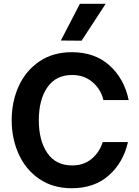

<svg xmlns="http://www.w3.org/2000/svg" viewBox="-20 -991 739 1019"><path d="M42 -353Q42 -452 79.5 -534Q117 -616 189 -665Q261 -714 361 -714Q483 -714 561 -644Q639 -574 663 -460H529Q515 -518 470.5 -555.5Q426 -593 363 -593Q276 -593 231 -527Q186 -461 186 -353Q186 -245 231 -179Q276 -113 363 -113Q425 -113 467 -148.5Q509 -184 525 -237H659Q635 -129 558 -60.5Q481 8 361 8Q261 8 189 -41Q117 -90 79.5 -172.5Q42 -255 42 -353ZM303 -776 404 -971H541L413 -775Z"/></svg>

Font: Be Vietnam
Style: Bold
Weight: 700
Designer: Gabriel Lam
Foundry: TypeRant
Version: Version 4.000